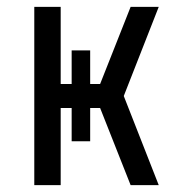

<svg xmlns="http://www.w3.org/2000/svg" viewBox="-20 -540 540 560"><path d="M80 0V-520H157V-295H189V-393H243V-295H272L361 -520H443L341 -260L443 0H361L272 -225H243V-128H189V-225H157V0Z"/></svg>

Font: Iosevka Term
Style: Regular
Weight: 400
Monospace: yes
Designer: Belleve Invis
Foundry: Belleve Invis
Version: Version 30.0.1